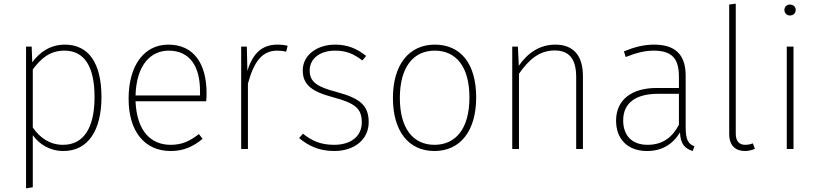

<svg xmlns="http://www.w3.org/2000/svg" viewBox="-20 -818 4498 1054"><path d="M336 -573C257 -573 198 -532 157 -476L154 -562H123V216L160 210V-76C194 -28 252 11 328 11C464 11 537 -103 537 -285C537 -471 467 -573 336 -573ZM326 -23C253 -23 199 -62 160 -118V-437C206 -498 254 -540 334 -540C442 -540 499 -455 499 -285C499 -114 438 -23 326 -23Z M1114 -306C1114 -467 1045 -573 904 -573C772 -573 686 -460 686 -276C686 -95 775 11 917 11C989 11 1042 -14 1092 -56L1072 -82C1022 -44 981 -23 917 -23C810 -23 731 -96 724 -262H1112C1113 -272 1114 -289 1114 -306ZM1078 -294H724C729 -465 810 -540 906 -540C1025 -540 1078 -449 1078 -319Z M1503 -573C1419 -573 1368 -526 1338 -429L1335 -562H1304V0H1341V-359C1374 -480 1419 -540 1502 -540C1520 -540 1537 -538 1551 -534L1559 -567C1546 -570 1528 -573 1503 -573Z M1819 -573C1720 -573 1642 -515 1642 -432C1642 -353 1691 -315 1809 -284C1931 -251 1966 -222 1966 -146C1966 -66 1901 -23 1815 -23C1739 -23 1693 -45 1643 -84L1622 -60C1670 -21 1726 11 1815 11C1925 11 2004 -52 2004 -147C2004 -241 1954 -279 1828 -313C1721 -341 1680 -368 1680 -431C1680 -498 1738 -540 1820 -540C1880 -540 1921 -523 1969 -486L1990 -511C1937 -553 1886 -573 1819 -573Z M2367 -573C2227 -573 2137 -465 2137 -280C2137 -98 2223 11 2365 11C2505 11 2594 -97 2594 -283C2594 -471 2507 -573 2367 -573ZM2367 -540C2485 -540 2557 -450 2557 -283C2557 -112 2482 -23 2365 -23C2247 -23 2175 -114 2175 -280C2175 -451 2250 -540 2367 -540Z M3029 -573C2941 -573 2876 -526 2828 -457L2823 -562H2792V0H2829V-413C2881 -488 2939 -541 3025 -541C3104 -541 3143 -495 3143 -395V0H3180V-401C3180 -510 3130 -573 3029 -573Z M3744 -120V-401C3744 -514 3692 -573 3570 -573C3513 -573 3461 -559 3405 -536L3415 -505C3470 -527 3519 -540 3568 -540C3673 -540 3707 -492 3707 -397V-335H3584C3450 -335 3362 -272 3362 -156C3362 -55 3425 11 3532 11C3612 11 3672 -24 3713 -91C3715 -29 3739 -2 3783 11L3792 -15C3759 -28 3744 -48 3744 -120ZM3535 -23C3452 -23 3401 -71 3401 -157C3401 -255 3473 -303 3592 -303H3707V-133C3671 -64 3617 -23 3535 -23Z M4070 11C4090 11 4110 5 4124 -1L4113 -31C4100 -26 4086 -23 4071 -23C4038 -23 4019 -43 4019 -84V-798L3983 -793V-83C3983 -17 4019 11 4070 11Z M4316 -793C4298 -793 4286 -779 4286 -764C4286 -747 4298 -733 4316 -733C4337 -733 4348 -747 4348 -764C4348 -779 4337 -793 4316 -793ZM4336 -562H4299V0H4336Z"/></svg>

Font: Glow Sans SC Normal ExtraLight
Style: Regular
Weight: 200
Designer: Ryoko NISHIZUKA (kana, bopomofo & ideographs); Paul D. Hunt (Latin, Greek & Cyrillic); Sandoll Communications, Soo-young
Version: Version 0.93